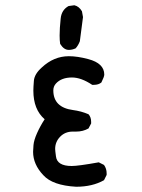

<svg xmlns="http://www.w3.org/2000/svg" viewBox="-20 -711 540 731"><path d="M270 0Q180 -5 145 -44Q106 -85 106 -133Q106 -140 107.5 -158.5Q109 -177 121 -204Q133 -231 150 -257Q107 -294 107 -366Q107 -378 109 -403.5Q111 -429 139 -454Q185 -497 242 -497Q275 -497 316 -486Q377 -470 377 -427Q377 -419 366 -397Q355 -388 338 -388H331Q289 -416 254 -416Q214 -416 193 -393Q183 -382 183 -367Q183 -302 258 -292Q289 -288 317 -276Q327 -265 327 -247V-241L317 -222Q296 -210 270 -210H257Q228 -210 209 -190.5Q190 -171 190 -144Q190 -138 193 -116Q197 -79 253 -79Q278 -79 356 -93L376 -83Q386 -69 386 -51V-45L376 -25Q332 0 270 0ZM242 -521Q223 -521 209 -544Q207 -557 207 -576Q207 -603 211 -640Q214 -673 241 -688L263 -691Q281 -687 292 -668L296 -646L284 -554Q278 -538 268 -527Q255 -521 242 -521Z"/></svg>

Font: Xiaolai SC
Style: Regular
Weight: 400
Designer: Nozomi Seto 瀬戸のぞみ
Version: Version 3.11;December 4, 2020;FontCreator 13.0.0.2613 64-bit